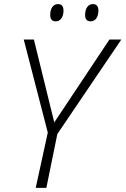

<svg xmlns="http://www.w3.org/2000/svg" viewBox="-20 -904 604 924"><path d="M221.7 -832Q221.7 -856 231.7 -870.1Q241.7 -884.3 259.3 -884.3Q285.6 -884.3 285.6 -853Q285.6 -829.6 275.4 -815.4Q265.1 -801.3 248.5 -801.3Q221.7 -801.3 221.7 -832ZM389.6 -832Q389.6 -856 399.7 -870.1Q409.7 -884.3 427.2 -884.3Q453.6 -884.3 453.6 -853Q453.6 -829.6 443.4 -815.4Q433.1 -801.3 416.5 -801.3Q389.6 -801.3 389.6 -832ZM564 -713.9 255.9 -258.8 203.1 0H151.9L210 -266.1L94.2 -713.9H143.1L241.2 -314.9L506.8 -713.9Z"/></svg>

Font: Open Sans Hebrew Light
Style: Italic
Weight: 300
Italic angle: -12°
Foundry: Ascender Corporation, Yanek Iontef
Version: Version 2.001;PS 002.001;hotconv 1.0.70;makeotf.lib2.5.58329